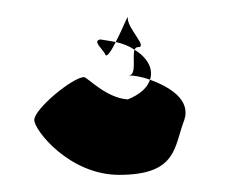

<svg xmlns="http://www.w3.org/2000/svg" viewBox="-20 -32 285 224"><path d="M20 108C20 120 61 172 119 172C187 172 183 139 195 108C203 84 177 69 155 61C152 70 144 78 129 84C103 82 82 58 78 58C65 58 20 95 20 108ZM97 14C87 16 101 26 103 32C105 35 110 27 115 17C110 16 103 15 97 14ZM115 17C124 19 131 22 137 26C138 24 139 23 141 23C153 23 129 2 129 -11C130 -17 123 2 115 17ZM130 56C135 56 144 57 155 61C159 49 153 36 137 26C134 34 140 56 130 56Z"/></svg>

Font: Ampere
Style: SCUltCnd
Weight: 400
Version: Version 1